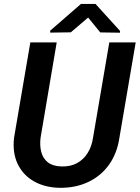

<svg xmlns="http://www.w3.org/2000/svg" viewBox="-20 -921 693 952"><path d="M522 -710.9H652.8L572.3 -239.3Q561 -161.1 520.8 -104.7Q480.5 -48.3 417.5 -18.6Q354.5 11.2 275.9 10.3Q202.1 8.8 148.2 -22Q94.2 -52.7 67.6 -108.2Q41 -163.6 49.8 -238.8L130.4 -710.9H261.2L181.2 -238.3Q176.3 -199.2 184.6 -167.5Q192.9 -135.7 216.8 -116.5Q240.7 -97.2 283.7 -95.7Q329.1 -94.2 361.8 -112.1Q394.5 -129.9 414.8 -162.6Q435.1 -195.3 441.4 -238.8ZM453.6 -901.4 575.2 -767.6V-758.8L477.1 -760.3L417 -834L331.1 -760.7L229 -759.3L228.5 -768.6L381.3 -901.4Z"/></svg>

Font: Roboto SemiBold
Style: Italic
Weight: 600
Designer: Christian Robertson
Foundry: Google
Version: Version 3.009; 2024